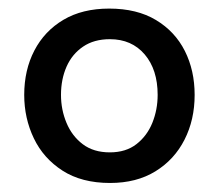

<svg xmlns="http://www.w3.org/2000/svg" viewBox="-20 -746 497 436"><path d="M230 -330.5Q165.5 -330.5 122 -358.5Q78.5 -386.5 56.8 -432Q35 -477.5 35 -530.5Q35 -587 58 -631.2Q81 -675.5 124 -701Q167 -726.5 228 -726.5Q291 -726.5 334.2 -700.5Q377.5 -674.5 399.8 -630.2Q422 -586 422 -530.5Q422 -474 399 -428.8Q376 -383.5 333 -357Q290 -330.5 230 -330.5ZM229.5 -400Q266 -400 290 -418.8Q314 -437.5 326 -467.2Q338 -497 338 -530.5Q338 -588 308.5 -622.5Q279 -657 229.5 -657Q193.5 -657 168.8 -640.2Q144 -623.5 131.2 -594.8Q118.5 -566 118.5 -530.5Q118.5 -497 131 -467Q143.5 -437 168 -418.5Q192.5 -400 229.5 -400Z"/></svg>

Font: Commissioner Thin Medium
Style: Regular
Weight: 500
Version: Version 1.000